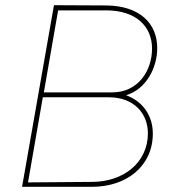

<svg xmlns="http://www.w3.org/2000/svg" viewBox="-20 -720 687 740"><path d="M65 0H335C468 0 569 -80 569 -205C569 -274 531 -329 466 -353C543 -376 586 -458 586 -535C586 -630 518 -698 389 -699L188 -700ZM337 -19 88 -17 145 -345H400C495 -345 550 -284 550 -206C550 -95 458 -20 337 -19ZM149 -364 204 -680H390C504 -680 566 -618 566 -533C566 -447 512 -364 413 -364Z"/></svg>

Font: Fixel Display Thin
Style: Italic
Weight: 100
Italic angle: -10°
Designer: AlfaBravo + MacPaw
Foundry: Kyrylo Tkachov, Marchela Mozhyna, Serhii Makarenko, Maria Weinstein, Zakhar Kryvoshyya
Version: Version 1.210;Glyphs 3.2 (3217)